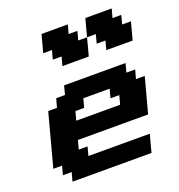

<svg xmlns="http://www.w3.org/2000/svg" viewBox="-171 -1142 1200 1285"><g transform="rotate(-20 429.5 -500.0)"><path d="M125 0H687.5Q692.9 -21 704.1 -62.5Q715.3 -104 721.2 -125H283.7L300.3 -187.5H237.8L254.4 -250H754.4Q765.6 -292 787.8 -375.2Q810.1 -458.5 821.3 -500H758.8L775.9 -562.5H713.4L730 -625H292.5L275.9 -562.5H213.4L196.3 -500H133.8Q117.2 -437.5 83.7 -312.5Q50.3 -187.5 33.7 -125H96.2L79.1 -62.5H141.6ZM600.6 -375H288.1L304.7 -437.5H367.2L383.8 -500H571.3L554.7 -437.5H617.2ZM638.7 -750H826.2Q831.5 -770.5 842.8 -812.5Q854 -854.5 859.4 -875H796.9L813.5 -937.5H751L768.1 -1000H580.6Q574.7 -979 563.5 -937.3Q552.2 -895.5 546.9 -875H484.4L501 -937.5H438.5L455.6 -1000H268.1Q262.7 -979 251.5 -937.3Q240.2 -895.5 234.4 -875H296.9L280.3 -812.5H342.8L326.2 -750H513.7Q519.5 -771 530.5 -812.5Q541.5 -854 546.9 -875H609.4L592.8 -812.5H655.3Z"/></g></svg>

Font: Faithful 32x
Style: SemiboldOblique
Weight: 400
Foundry: Faithful Resource Pack
Version: Version 1.0; January 27, 2023